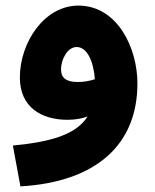

<svg xmlns="http://www.w3.org/2000/svg" viewBox="-20 -436 555 686"><path d="M53 230C323 214 471 82 471 -138C471 -264 400 -416 260 -416C138 -416 51 -284 51 -159C51 -52 129 -8 221 -8C248 -8 272 -12 293 -20C252 45 162 71 26 84ZM198 -188C198 -222 220 -268 254 -268C291 -268 314 -218 319 -153C298 -146 277 -143 258 -143C216 -143 198 -158 198 -188Z"/></svg>

Font: Noto Sans Arabic ExtBd
Style: Regular
Weight: 800
Designer: Monotype Design Team, Nadine Chahine, Nizar Qandah and Khaled Hosny
Foundry: Monotype Imaging Inc.
Version: Version 2.012